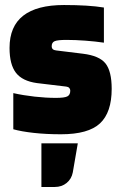

<svg xmlns="http://www.w3.org/2000/svg" viewBox="-20 -524 482 765"><path d="M245 -365Q210 -365 198 -360Q186 -355 186 -340Q186 -332 190.5 -328Q195 -324 204 -323L310 -310Q376 -302 400.5 -271Q425 -240 425 -170Q425 -76 378.5 -32.5Q332 11 223 11Q164 11 114.5 5.5Q65 0 33 -9V-153Q73 -144 118 -139Q163 -134 203 -134Q237 -134 248.5 -140Q260 -146 260 -163Q260 -169 256 -173.5Q252 -178 244 -179L127 -193Q69 -201 43.5 -234Q18 -267 18 -333Q18 -419 72.5 -461.5Q127 -504 235 -504Q284 -504 324 -501.5Q364 -499 394 -494V-354Q360 -359 320 -362Q280 -365 245 -365ZM290 47 270 163Q265 189 245.5 205Q226 221 198 221H145V47Z"/></svg>

Font: Blinker ExtraBold
Style: Regular
Weight: 800
Designer: Juergen Huber
Foundry: supertype
Version: Version 1.017;hotconv 1.0.117;makeotfexe 2.5.65602